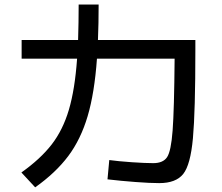

<svg xmlns="http://www.w3.org/2000/svg" viewBox="-20 -803 978 845"><path d="M453.1 -13.7 460.9 -98.6Q499 -93.3 559.3 -89.1Q619.6 -85 654.3 -85Q697.8 -85 715.3 -111.3Q732.9 -137.7 739.7 -228.5Q746.6 -319.3 748.5 -544.9H406.7Q396 -394 365.7 -291.7Q335.4 -189.5 280.3 -116Q225.1 -42.5 134.8 21.5L74.2 -43.9Q158.2 -103.5 207.5 -167.2Q256.8 -231 283.2 -320.1Q309.6 -409.2 319.3 -544.9H75.2V-627H323.7Q326.2 -706.5 326.2 -783.2H414.1Q414.1 -699.7 411.1 -627H839.8V-583Q839.8 -312 829.1 -194.8Q818.4 -77.6 786.4 -37.4Q754.4 2.9 680.7 2.9Q640.1 2.9 575.9 -2Q511.7 -6.8 453.1 -13.7Z"/></svg>

Font: Pretendard Medium
Style: Regular
Weight: 500
Designer: Base glyphs from Inter by Rasmus Andersson; Hangeul glyphs from Noto Sans CJK(Source Han Sans) by Jang Soo-young and Kan
Foundry: Kil Hyung-jin
Version: Version 1.309